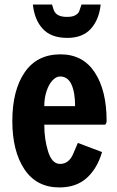

<svg xmlns="http://www.w3.org/2000/svg" viewBox="-20 -808 511 841"><path d="M124 -788H208Q209 -785 214 -768Q219 -751 233.5 -742.5Q248 -734 273 -734Q298 -734 310.5 -741.5Q323 -749 326.5 -757.5Q330 -766 337 -788H421Q414 -722 378 -682Q342 -642 275 -642Q204 -642 167.5 -681.5Q131 -721 124 -788ZM34 -278Q34 -412 88 -491Q142 -570 245 -570Q343 -570 395 -491Q447 -412 447 -278Q447 -270 444 -266.5Q441 -263 441 -262H174Q174 -197 191 -143.5Q208 -90 243 -90Q282 -90 301 -135Q320 -180 321 -182L427 -142Q406 -70 360 -28.5Q314 13 240 13Q140 13 87 -66.5Q34 -146 34 -278ZM309 -343Q309 -403 293 -438Q277 -473 243 -473Q226 -473 210 -456Q194 -439 184 -409Q174 -379 174 -343Z"/></svg>

Font: Francois One
Style: Regular
Weight: 400
Designer: Vernon Adams
Foundry: Vernon Adams
Version: Version 2.000